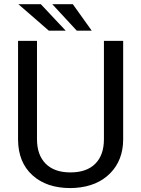

<svg xmlns="http://www.w3.org/2000/svg" viewBox="-20 -911 688 940"><path d="M68.4 0ZM583 -710.9V-227.5Q582.5 -127 519.8 -63Q457 1 349.6 8.8L324.7 9.8Q208 9.8 138.7 -53.2Q69.3 -116.2 68.4 -226.6V-710.9H161.1V-229.5Q161.1 -152.3 203.6 -109.6Q246.1 -66.9 324.7 -66.9Q404.3 -66.9 446.5 -109.4Q488.8 -151.9 488.8 -229V-710.9ZM301.8 -760.7H219.2L69.8 -890.6H179.7ZM429.2 -760.7H356L235.8 -890.6H336.4Z"/></svg>

Font: Roboto
Style: Regular
Weight: 400
Designer: Google
Version: Version 2.134; 2016; ttfautohint (v1.6)